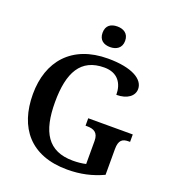

<svg xmlns="http://www.w3.org/2000/svg" viewBox="-164 -1056 1076 1191"><g transform="rotate(20 374.0 -460.5)"><path d="M406 -795C446 -795 481 -815 481 -863C481 -912 446 -931 406 -931C364 -931 332 -912 332 -863C332 -815 364 -795 406 -795ZM415 10C504 10 577 -7 651 -41V-211C651 -270 674 -285 714 -285H724V-334H430V-285H440C485 -285 515 -270 515 -215V-63C490 -57 460 -54 430 -54C264 -54 202 -162 202 -358C202 -554 262 -664 417 -664C507 -664 544 -604 544 -530C616 -530 659 -564 659 -610C659 -674 579 -724 420 -724C181 -724 56 -574 56 -358C56 -137 173 10 415 10Z"/></g></svg>

Font: Noto Serif SemiBold
Style: Regular
Weight: 600
Designer: Monotype Design Team
Foundry: Monotype Imaging Inc.
Version: Version 2.013